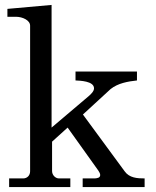

<svg xmlns="http://www.w3.org/2000/svg" viewBox="-20 -758 633 778"><path d="M45 -690C71 -690 102 -676 102 -654V-64C102 -46 89 -35 74 -35H17V0H265V-35H219C205 -35 191 -48 191 -65V-184L254 -241L379 -66C382 -61 386 -55 386 -49C386 -37 374 -36 364 -35H315V0H566V-35C536 -35 504 -37 485 -64L316 -294L428 -397C458 -421 498 -428 535 -432V-468H286V-432C303 -431 361 -430 361 -400C361 -388 348 -376 340 -369L189 -241V-738L10 -722V-690Z"/></svg>

Font: MusAnalysis
Style: Regular
Weight: 400
Version: Version 2.0